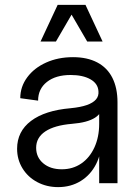

<svg xmlns="http://www.w3.org/2000/svg" viewBox="-20 -750 566 786"><path d="M50 -141Q50 -212 107 -255Q164 -298 269 -307Q310 -311 335.5 -320Q361 -329 373 -343Q385 -357 383 -377Q381 -408 350 -425.5Q319 -443 269 -443Q208 -443 172 -414.5Q136 -386 136 -338L63 -348Q63 -395 91.5 -433.5Q120 -472 169 -494Q218 -516 279 -516Q337 -516 378 -494.5Q419 -473 440 -431.5Q461 -390 461 -331V0H386V-140L396 -180Q396 -123 373.5 -78.5Q351 -34 310.5 -9Q270 16 218 16Q171 16 132.5 -4.5Q94 -25 72 -61Q50 -97 50 -141ZM386 -243V-313L401 -326Q401 -289 369.5 -268.5Q338 -248 274 -243Q203 -237 165.5 -212Q128 -187 128 -145Q128 -106 157 -81.5Q186 -57 233 -57Q278 -57 312.5 -80.5Q347 -104 366.5 -146.5Q386 -189 386 -243ZM216 -730H330L400 -580H337L273 -690L209 -580H146Z"/></svg>

Font: Uncut Sans Variable
Style: Regular
Weight: 400
Designer: Kasper Nordkvist
Foundry: UNCUT.wtf
Version: Version 1.304;Glyphs 3.2 (3246)